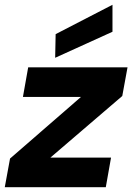

<svg xmlns="http://www.w3.org/2000/svg" viewBox="-32 -784 554 804"><path d="M-12 0 10 -120 307 -378H64L86 -502H502L480 -382L179 -124H433L411 0ZM199 -542 201 -641 439 -764V-651Z"/></svg>

Font: DM Sans 16pt Black
Style: Italic
Weight: 900
Italic angle: -10°
Version: Version 4.004;gftools[0.9.30]